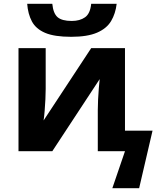

<svg xmlns="http://www.w3.org/2000/svg" viewBox="-20 -801 842 1017"><path d="M357 -606Q268 -606 219 -627Q170 -648 149 -687.5Q128 -727 124 -781H257Q262 -730 285 -710Q308 -690 360 -690Q403 -690 430.5 -709.5Q458 -729 463 -781H598Q592 -729 568.5 -689.5Q545 -650 494 -628Q443 -606 357 -606ZM575 196 642 0H498V-218Q498 -242 499.5 -273.5Q501 -305 503.5 -334.5Q506 -364 508 -382L257 0H78V-546H222V-330Q222 -306 220.5 -275Q219 -244 216.5 -213.5Q214 -183 211 -163L463 -546H642V-109H788L717 196Z"/></svg>

Font: Noto Sans
Style: Bold
Weight: 700
Designer: Monotype Design Team
Foundry: Monotype Imaging Inc.
Version: Version 2.000;GOOG;noto-source:20170915:90ef993387c0; ttfaut